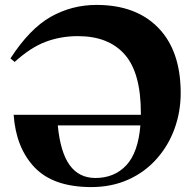

<svg xmlns="http://www.w3.org/2000/svg" viewBox="-20 -748 793 781"><path d="M715 -369.5Q715 -293.5 690 -224.5Q665 -155.5 617.2 -101.8Q569.5 -48 502 -17.5Q434.5 13 350 13Q196.5 12.5 120.8 -67Q45 -146.5 35.5 -281H553Q553 -284.5 553 -288Q553 -452 487.2 -526.5Q421.5 -601 297 -601Q227 -601 165.8 -578Q104.5 -555 39.5 -496L22.5 -510.5Q101 -631.5 186.8 -679.8Q272.5 -728 372.5 -728Q534 -728 624.5 -634.2Q715 -540.5 715 -369.5ZM368 -24Q445 -24 493.5 -75.5Q542 -127 551 -238H215Q225.5 -128.5 263.5 -76.2Q301.5 -24 368 -24Z"/></svg>

Font: Newsreader 72pt
Style: Bold
Weight: 700
Designer: Hugues Gentile
Foundry: Production Type
Version: Version 1.003; ttfautohint (v1.8.3)